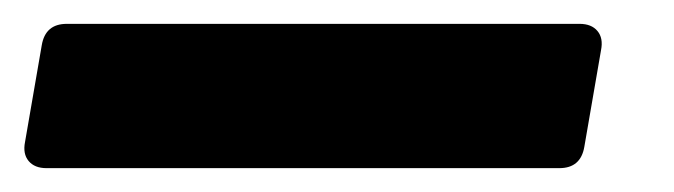

<svg xmlns="http://www.w3.org/2000/svg" viewBox="-102 -20 565 161"><path d="M-63 121Q-73 121 -78 115Q-83 109 -81 99L-67 18Q-64 0 -46 0H384Q394 0 399 6Q404 12 402 22L388 103Q385 121 367 121Z"/></svg>

Font: Open Sauce Two Black Italic
Style: Regular
Weight: 900
Italic angle: -10°
Designer: Alfredo Marco Pradil
Foundry: Creative Sauce Fz LLC
Version: Version 1.477